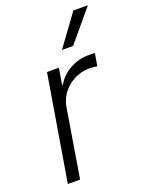

<svg xmlns="http://www.w3.org/2000/svg" viewBox="-147 -857 719 932"><g transform="rotate(-20 213.0 -391.0)"><path d="M38 0 128.9 -545.5H190.3L176.1 -461.6H180.8Q203.8 -502.8 248.9 -528.2Q294 -553.6 345.5 -553.6Q370.4 -553.6 378.9 -552.6L367.9 -488.3Q339.5 -491.8 329.9 -491.8Q266 -491.8 217.9 -452.4Q169.7 -413 159.4 -352.3L101.2 0ZM233.7 -621.1 351.2 -782.3H426.5L291.2 -621.1Z"/></g></svg>

Font: Karasuma Gothic
Style: Light Italic
Weight: 300
Italic angle: 9.39998°
Designer: Rasmus Andersson / Ryoko Nishizuka
Foundry: rsms
Version: Version 1.00